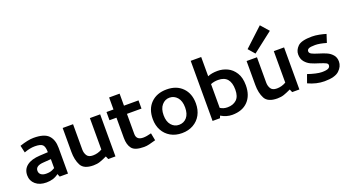

<svg xmlns="http://www.w3.org/2000/svg" viewBox="-48 -1138 3007 1651"><g transform="rotate(-20 1455.5 -312.5)"><path d="M62 -364 77 -298Q130 -318 175 -318Q228 -318 246 -300Q264 -282 264 -232L189 -228Q112 -224 70.5 -192.5Q29 -161 29 -105Q29 -55 66 -23Q103 9 165 9Q232 9 277 -27L288 0H364V-236Q364 -310 325.5 -350Q287 -390 190 -390Q140 -390 62 -364ZM189 -63Q159 -63 142 -76Q125 -89 125 -112Q125 -158 200 -162L268 -167V-85Q263 -82 250 -75.5Q237 -69 223 -66Q209 -63 189 -63Z M798 1V-384H704V-96Q664 -73 620 -73Q580 -73 565 -97Q550 -121 550 -152V-384H455V-165Q455 -92 481.5 -41.5Q508 9 595 9Q629 9 655.5 0Q682 -9 720 -27L732 1Z M1079 -69Q1016 -69 1016 -125V-309H1149V-384H1016V-494H920V-384H856V-309H920V-123Q920 -61 947.5 -26Q975 9 1058 9Q1082 9 1106.5 3Q1131 -3 1166 -13L1153 -81Q1108 -69 1079 -69Z M1604 -191Q1604 -282 1550.5 -336Q1497 -390 1407 -390Q1317 -390 1263 -336.5Q1209 -283 1209 -190Q1209 -132 1233.5 -87Q1258 -42 1302.5 -16.5Q1347 9 1406 9Q1465 9 1510 -16.5Q1555 -42 1579.5 -87Q1604 -132 1604 -191ZM1505 -190Q1505 -131 1477.5 -99Q1450 -67 1406 -67Q1364 -67 1336 -99.5Q1308 -132 1308 -190Q1308 -249 1336.5 -282Q1365 -315 1406 -315Q1448 -315 1476.5 -282.5Q1505 -250 1505 -190Z M1687 0H1755L1763 -21Q1814 9 1865 9Q1958 9 2009.5 -44.5Q2061 -98 2061 -191Q2061 -261 2033 -305.5Q2005 -350 1962.5 -370Q1920 -390 1874 -390Q1819 -390 1783 -374V-550H1687ZM1963 -186Q1963 -123 1931.5 -94.5Q1900 -66 1849 -66Q1811 -66 1783 -85V-302Q1813 -315 1852 -315Q1963 -315 1963 -186Z M2138 0ZM2481 1V-384H2387V-96Q2347 -73 2303 -73Q2263 -73 2248 -97Q2233 -121 2233 -152V-384H2138V-165Q2138 -92 2164.5 -41.5Q2191 9 2278 9Q2312 9 2338.5 0Q2365 -9 2403 -27L2415 1ZM2232 -418 2415 -560 2350 -634 2181 -477Z M2710 9Q2806 9 2844.5 -27.5Q2883 -64 2883 -109Q2883 -146 2862.5 -170Q2842 -194 2813.5 -207Q2785 -220 2741 -233Q2701 -245 2682.5 -255Q2664 -265 2664 -281Q2664 -296 2679 -304Q2694 -312 2738 -312Q2778 -312 2840 -294L2864 -368Q2839 -376 2803.5 -383Q2768 -390 2737 -390Q2640 -390 2607 -357.5Q2574 -325 2574 -285Q2574 -244 2596 -217.5Q2618 -191 2648 -177.5Q2678 -164 2722 -151Q2759 -139 2775 -131Q2791 -123 2791 -110Q2791 -91 2774 -82Q2757 -73 2715 -73Q2692 -73 2657 -81Q2622 -89 2588 -101L2561 -26Q2636 9 2710 9Z"/></g></svg>

Font: Cambay Devanagari
Style: Regular
Weight: 700
Designer: Pooja Saxena
Foundry: Pooja Saxena
Version: Version 1.095;PS 001.095;hotconv 1.0.70;makeotf.lib2.5.58329